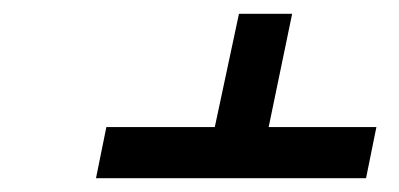

<svg xmlns="http://www.w3.org/2000/svg" viewBox="-20 -453 577 278"><path d="M119 -195H510L525 -269H369L403 -433H326L291 -269H134Z"/></svg>

Font: Libertinus Serif
Style: Bold Italic
Weight: 700
Italic angle: -12°
Designer: Philipp H. Poll, Khaled Hosny
Foundry: Caleb Maclennan
Version: Version 7.050;RELEASE